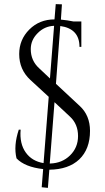

<svg xmlns="http://www.w3.org/2000/svg" viewBox="-20 -808 509 930"><path d="M366 -295Q416 -249 416 -174Q416 -86 364 -36Q312 13 219 14L212 102L182 99L189 11Q100 1 60 -41Q45 -102 71 -180H80Q74 -112 105 -69Q135 -27 191 -18L216 -339L127 -421Q73 -471 73 -546Q73 -616 122 -665Q171 -714 244 -714L250 -788L280 -787L275 -713Q307 -710 336 -704H374V-581H365Q365 -669 272 -682L251 -402ZM222 -428 242 -683Q195 -681 162 -647Q129 -614 129 -570Q129 -514 170 -477ZM221 -16H224Q281 -18 319 -55Q358 -93 358 -149Q358 -207 319 -243L244 -313Z"/></svg>

Font: Cinzel(RUS BY LYAJKA)
Style: Regular
Weight: 400
Designer: Natanael Gama
Version: Version 1.001;PS 001.001;hotconv 1.0.56;makeotf.lib2.0.21325